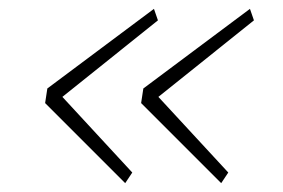

<svg xmlns="http://www.w3.org/2000/svg" viewBox="-20 -485 640 434"><path d="M263 -71 82 -252 87 -285 328 -465 337 -439 121 -266 279 -95ZM480 -71 299 -252 304 -285 545 -465 554 -439 338 -266 496 -95Z"/></svg>

Font: IBM Plex Mono ExtraLight
Style: Italic
Weight: 200
Italic angle: -9°
Monospace: yes
Designer: Mike Abbink, Paul van der Laan, Pieter van Rosmalen
Foundry: Bold Monday
Version: Version 2.3